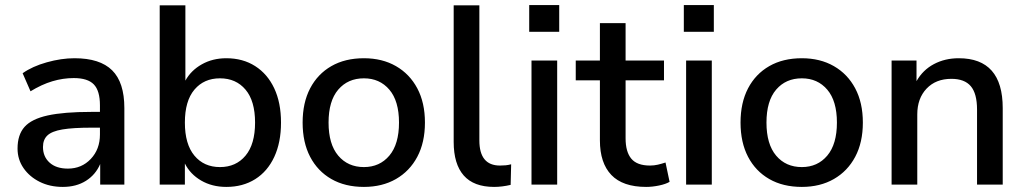

<svg xmlns="http://www.w3.org/2000/svg" viewBox="-20 -726 4031 755"><path d="M227 9Q176 9 136 -11Q96 -31 72.5 -65Q49 -99 49 -142Q49 -196 76.5 -227Q104 -258 167.5 -272Q231 -286 339 -286H373V-312Q373 -369 349 -394Q325 -419 270 -419Q228 -419 186 -406.5Q144 -394 100 -367L69 -438Q107 -465 164 -481Q221 -497 273 -497Q373 -497 421 -449.5Q469 -402 469 -301V0H374V-81Q356 -39 318 -15Q280 9 227 9ZM247 -63Q301 -63 337 -101Q373 -139 373 -197V-224H340Q267 -224 225.5 -217Q184 -210 166.5 -193.5Q149 -177 149 -148Q149 -110 175 -86.5Q201 -63 247 -63Z M870 9Q814 9 771 -16Q728 -41 707 -83V0H608V-705H709V-409Q731 -449 773.5 -473Q816 -497 870 -497Q935 -497 983.5 -466Q1032 -435 1058.5 -378.5Q1085 -322 1085 -244Q1085 -166 1058.5 -109Q1032 -52 983.5 -21.5Q935 9 870 9ZM845 -69Q908 -69 945.5 -114Q983 -159 983 -244Q983 -329 945.5 -373.5Q908 -418 845 -418Q782 -418 744.5 -373.5Q707 -329 707 -244Q707 -159 744.5 -114Q782 -69 845 -69Z M1411 9Q1337 9 1283 -22Q1229 -53 1199.5 -109.5Q1170 -166 1170 -244Q1170 -322 1199.5 -378.5Q1229 -435 1283 -466Q1337 -497 1411 -497Q1483 -497 1537 -466Q1591 -435 1621 -378.5Q1651 -322 1651 -244Q1651 -166 1621 -109.5Q1591 -53 1537 -22Q1483 9 1411 9ZM1411 -69Q1473 -69 1511 -114Q1549 -159 1549 -244Q1549 -329 1511 -373.5Q1473 -418 1411 -418Q1348 -418 1310 -373.5Q1272 -329 1272 -244Q1272 -159 1310 -114Q1348 -69 1411 -69Z M1923 9Q1843 9 1803.5 -36Q1764 -81 1764 -168V-705H1865V-174Q1865 -75 1946 -75Q1958 -75 1968.5 -76Q1979 -77 1990 -80L1988 1Q1954 9 1923 9Z M2061 -601V-706H2179V-601ZM2070 0V-488H2171V0Z M2521 9Q2429 9 2384 -38Q2339 -85 2339 -174V-410H2244V-488H2339V-635H2440V-488H2591V-410H2440V-182Q2440 -129 2462.5 -102Q2485 -75 2536 -75Q2552 -75 2567 -78.5Q2582 -82 2597 -87L2613 -11Q2598 -2 2571.5 3.5Q2545 9 2521 9Z M2669 -601V-706H2787V-601ZM2678 0V-488H2779V0Z M3133 9Q3059 9 3005 -22Q2951 -53 2921.5 -109.5Q2892 -166 2892 -244Q2892 -322 2921.5 -378.5Q2951 -435 3005 -466Q3059 -497 3133 -497Q3205 -497 3259 -466Q3313 -435 3343 -378.5Q3373 -322 3373 -244Q3373 -166 3343 -109.5Q3313 -53 3259 -22Q3205 9 3133 9ZM3133 -69Q3195 -69 3233 -114Q3271 -159 3271 -244Q3271 -329 3233 -373.5Q3195 -418 3133 -418Q3070 -418 3032 -373.5Q2994 -329 2994 -244Q2994 -159 3032 -114Q3070 -69 3133 -69Z M3486 0V-488H3584V-407Q3609 -451 3652.5 -474Q3696 -497 3750 -497Q3923 -497 3923 -301V0H3822V-295Q3822 -358 3797.5 -387Q3773 -416 3721 -416Q3660 -416 3623.5 -377.5Q3587 -339 3587 -276V0Z"/></svg>

Font: Nunito Sans SemiBold
Style: Regular
Weight: 600
Designer: Vernon Adams
Foundry: Vernon Adams
Version: Version 3.101; ttfautohint (v1.8.4.7-5d5b);gftools[0.9.27]